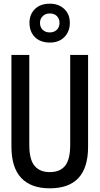

<svg xmlns="http://www.w3.org/2000/svg" viewBox="-20 -1012 540 1042"><path d="M250 10Q148 10 95 -46.5Q42 -103 42 -217V-714H139V-225Q139 -146 167.5 -112Q196 -78 250 -78Q306 -78 333.5 -112.5Q361 -147 361 -226V-714H458V-215Q458 10 250 10ZM251 -781Q199 -781 169.5 -810.5Q140 -840 140 -888Q140 -934 169.5 -963Q199 -992 251 -992Q298 -992 328.5 -963.5Q359 -935 359 -888Q359 -841 329.5 -811Q300 -781 251 -781ZM250 -836Q273 -836 288 -850Q303 -864 303 -888Q303 -910 289 -924.5Q275 -939 250 -939Q227 -939 212 -924.5Q197 -910 197 -888Q197 -864 212 -850Q227 -836 250 -836Z"/></svg>

Font: Noto Sans Mono ExtraCondensed Medium
Style: Regular
Weight: 500
Width: 2
Designer: Monotype Design Team
Foundry: Monotype Imaging Inc.
Version: Version 2.014